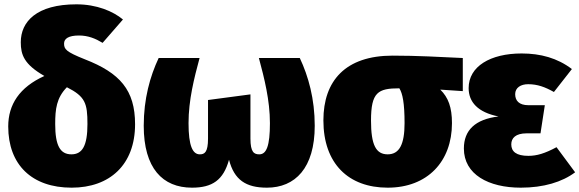

<svg xmlns="http://www.w3.org/2000/svg" viewBox="-20 -845 2677 887"><path d="M372 -571C284 -606 276 -618 276 -644C276 -666 296 -681 345 -681C387 -681 421 -667 454 -647L548 -755C502 -793 427 -825 333 -825C149 -825 76 -745 76 -650C76 -592 91 -548 185 -494C70 -442 18 -362 18 -261C18 -84 127 22 311 22C487 22 604 -84 604 -271C604 -429 534 -508 372 -571ZM310 -132C258 -132 235 -172 235 -272C235 -341 241 -393 289 -442C374 -399 384 -368 384 -272C384 -171 360 -132 310 -132Z M1365 -577H1176C1201 -484 1227 -382 1227 -276C1227 -171 1211 -132 1178 -132C1154 -132 1137 -141 1137 -205V-409L941 -383V-205C941 -141 925 -132 903 -132C870 -132 851 -171 851 -276C851 -383 877 -484 902 -577H713C673 -492 644 -388 644 -264C644 -68 731 22 867 22C961 22 1012 -13 1038 -107C1062 -14 1116 22 1213 22C1343 22 1434 -68 1434 -264C1434 -388 1405 -492 1365 -577Z M2118 -577C2013 -582 1906 -588 1794 -588C1576 -588 1474 -472 1474 -289C1474 -89 1590 22 1771 22C1955 22 2068 -99 2068 -276C2068 -349 2051 -395 2014 -431L2118 -424ZM1771 -132C1717 -132 1694 -175 1694 -288C1694 -419 1726 -437 1825 -437C1840 -413 1849 -368 1849 -276C1849 -178 1825 -132 1771 -132Z M2390 -598C2245 -598 2145 -538 2145 -438C2145 -374 2187 -326 2283 -307C2175 -294 2123 -243 2123 -159C2123 -39 2237 22 2386 22C2491 22 2577 -4 2637 -49L2551 -165C2497 -136 2460 -125 2421 -125C2365 -125 2342 -145 2342 -178C2342 -207 2362 -229 2413 -229H2477L2497 -359H2421C2378 -359 2360 -380 2360 -410C2360 -440 2386 -456 2420 -456C2463 -456 2498 -443 2539 -420L2622 -526C2555 -577 2477 -598 2390 -598Z"/></svg>

Font: Glow Sans SC Normal Heavy
Style: Regular
Weight: 900
Designer: Ryoko NISHIZUKA (kana, bopomofo & ideographs); Paul D. Hunt (Latin, Greek & Cyrillic); Sandoll Communications, Soo-young
Version: Version 0.93